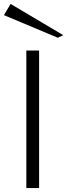

<svg xmlns="http://www.w3.org/2000/svg" viewBox="-54 -957 342 977"><path d="M80 0V-700H145V0ZM240 -765 -34 -880 0 -937 268 -778Z"/></svg>

Font: Panamera
Style: Regular
Weight: 400
Designer: Bastien Sozeau
Foundry: NBR — Bastien Sozeau
Version: Version 3.002; ttfautohint (v1.8.4.7-5d5b);gftools[0.9.33]